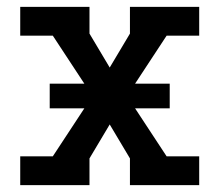

<svg xmlns="http://www.w3.org/2000/svg" viewBox="-20 -540 640 560"><path d="M39 0V-84H134L226 -224H125V-296H226L134 -436H39V-520H241V-442L300 -343L359 -442V-520H561V-436H466L374 -296H475V-224H374L466 -84H561V0H359V-78L300 -177L241 -78V0Z"/></svg>

Font: Iosevka HT Medium Extended
Style: Regular
Weight: 500
Width: 7
Monospace: yes
Designer: Belleve Invis
Foundry: Belleve Invis
Version: Version 32.3.0; ttfautohint (v1.8.4)